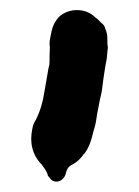

<svg xmlns="http://www.w3.org/2000/svg" viewBox="-20 -745 269 372"><path d="M95 -394Q86 -391 79 -397L74 -403Q72 -405 72 -408Q70 -413 67 -417.5Q64 -422 61 -426Q44 -443 41 -467Q40 -476 41 -485Q42 -493 43.5 -499.5Q45 -506 49 -512Q56 -526 60 -539.5Q64 -553 66 -567Q68 -578 70 -590Q72 -602 74 -613Q76 -619 76 -625Q76 -631 76 -637Q76 -643 76.5 -648.5Q77 -654 76 -659Q76 -666 77.5 -672.5Q79 -679 80 -685Q83 -699 93 -711Q104 -722 121 -725Q148 -728 165 -711Q168 -709 171 -706Q174 -703 176 -701Q183 -696 184 -689Q186 -685 187 -680.5Q188 -676 188 -671Q188 -667 188 -663Q188 -659 189 -653Q188 -646 187.5 -638Q187 -630 185 -622Q184 -615 182.5 -606.5Q181 -598 180 -590Q179 -582 178 -574Q177 -566 175 -558Q173 -550 171.5 -541Q170 -532 168 -523Q167 -516 166 -510Q165 -504 163 -497Q161 -491 159.5 -484.5Q158 -478 156 -472Q152 -459 144 -448Q144 -448 142 -446Q138 -440 132 -434.5Q126 -429 118 -425Q112 -422 109 -414Q109 -413 107 -407Q104 -398 95 -394Z"/></svg>

Font: Lacquer
Style: Regular
Weight: 400
Designer: Eli Block, Niki Polyocan
Version: Version 1.100